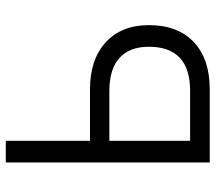

<svg xmlns="http://www.w3.org/2000/svg" viewBox="-60 -670 730 650"><g transform="rotate(-90 305.0 -345.0)"><path d="M80.1 -690.4H153.3V-405.3H328.1Q428.7 -405.3 486.8 -352.1Q544.9 -298.8 544.9 -206.1Q544.9 -108.4 487.8 -54.2Q430.7 0 328.1 0H80.1ZM153.3 -339.8V-66.4H322.3Q471.7 -66.4 471.7 -206.1Q471.7 -271.5 433.6 -305.7Q395.5 -339.8 322.3 -339.8Z"/></g></svg>

Font: Dinish
Style: Regular
Weight: 400
Designer: Bert Driehuis
Foundry: Playbeing
Version: Version 3.006; git-39231f3c-release